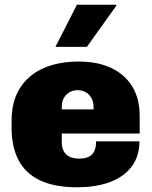

<svg xmlns="http://www.w3.org/2000/svg" viewBox="-20 -781 640 811"><path d="M305 10Q210 10 148.5 -19.5Q87 -49 58 -105Q29 -161 29 -240V-271Q29 -353 64 -408.5Q99 -464 162.5 -492.5Q226 -521 313 -521Q392 -521 449.5 -494Q507 -467 538.5 -416Q570 -365 570 -291V-217H241V-182Q241 -145 260.5 -128Q280 -111 313 -111Q352 -111 369 -129Q386 -147 386 -184H569Q569 -122 537 -78.5Q505 -35 446 -12.5Q387 10 305 10ZM241 -319H375V-330Q375 -352 366 -367.5Q357 -383 342 -391.5Q327 -400 308 -400Q289 -400 274 -391.5Q259 -383 250 -367.5Q241 -352 241 -330ZM214 -583 305 -761H470L472 -758L347 -583Z"/></svg>

Font: Chivo Mono Black
Style: Regular
Weight: 900
Designer: Hector Gatti
Foundry: Omnibus-Type
Version: Version 1.008